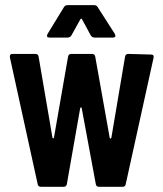

<svg xmlns="http://www.w3.org/2000/svg" viewBox="-20 -720 630 740"><path d="M170.9 -575.2Q164.1 -575.2 161.9 -578.6Q159.7 -582 163.1 -588.9L226.1 -691.9Q230.5 -700.2 240.2 -700.2H342.8Q352.1 -700.2 356.9 -691.9L422.9 -588.9Q424.8 -583 424.8 -582Q424.8 -575.2 415 -575.2H345.2Q335 -575.2 330.1 -583L295.9 -646Q293 -650.4 290 -646L254.9 -583Q250 -575.2 240.2 -575.2ZM138.2 0Q126.5 0 125 -11.2L18.1 -499V-502.9Q18.1 -512.2 28.8 -512.2H116.2Q127.4 -512.2 128.9 -501L182.1 -189.9Q182.6 -187 185.1 -187Q187.5 -187 188 -189.9L242.2 -501Q243.7 -512.2 254.9 -512.2H334Q345.7 -512.2 347.2 -501L402.8 -189Q403.3 -186 405.8 -186Q408.2 -186 409.2 -189L461.9 -501Q463.4 -512.2 475.1 -512.2L562 -509.8Q574.7 -509.8 571.8 -497.1L464.8 -11.2Q463.4 0 452.1 0H361.8Q350.6 0 349.1 -11.2L294.9 -303.2Q293.9 -306.2 292 -306.2Q290 -306.2 289.1 -303.2L237.8 -11.2Q236.3 0 225.1 0Z"/></svg>

Font: Barlow Condensed SemiBold
Style: Regular
Weight: 600
Width: 3
Designer: Jeremy Tribby
Foundry: Tribby Type
Version: Version 1.422;hotconv 1.0.109;makeotfexe 2.5.65596